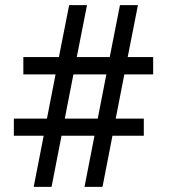

<svg xmlns="http://www.w3.org/2000/svg" viewBox="-20 -731 663 751"><path d="M349.6 -200.2H220.7L181.6 0H111.8L150.9 -200.2H34.2V-267.1H163.6L197.3 -439.9H71.3V-507.8H210.4L250.5 -710.9H320.3L280.3 -507.8H409.2L449.2 -710.9H519.5L479.5 -507.8H579.1V-439.9H466.3L432.6 -267.1H542.5V-200.2H419.9L380.9 0H310.5ZM233.4 -267.1H362.3L396 -439.9H267.1Z"/></svg>

Font: RobotoDraft
Style: Regular
Weight: 400
Designer: Google
Foundry: Google
Version: Version 2.000988-w1; 2014